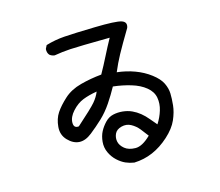

<svg xmlns="http://www.w3.org/2000/svg" viewBox="-108 -865 1217 1060"><g transform="rotate(-15 500.0 -334.5)"><path d="M534.2 54.7Q508.8 50.8 486.3 41Q463.9 31.2 441.4 10.7Q418.9 -9.8 405.3 -39.1Q391.6 -68.4 394.5 -101.1Q397.5 -133.8 410.2 -158.2Q422.9 -182.6 443.4 -204.1Q463.9 -225.6 490.2 -231.4Q516.6 -237.3 544.9 -234.4Q573.2 -231.4 596.7 -220.7Q620.1 -210 640.6 -193.4Q661.1 -176.8 678.7 -155.3Q696.3 -133.8 711.9 -116.2Q733.4 -149.4 744.6 -186.5Q755.9 -223.6 749.5 -258.8Q743.2 -293.9 710.9 -320.3Q678.7 -346.7 629.9 -361.3Q581.1 -376 528.3 -381.8Q504.9 -338.9 476.6 -296.9Q448.2 -254.9 414.6 -223.1Q380.9 -191.4 343.3 -161.6Q305.7 -131.8 271 -133.8Q236.3 -135.7 206.1 -167Q175.8 -198.2 179.7 -244.1Q183.6 -290 205.1 -322.3Q226.6 -354.5 265.1 -389.6Q303.7 -424.8 362.3 -440.4Q420.9 -456.1 483.4 -461.9Q508.8 -506.8 532.2 -553.7Q555.7 -600.6 581.1 -646.5Q401.4 -644.5 354.5 -641.6Q307.6 -638.7 262.7 -630.9Q246.1 -632.8 234.4 -642.6Q222.7 -656.2 224.6 -677.7L234.4 -697.3Q286.1 -712.9 340.8 -716.8Q395.5 -720.7 515.6 -723.6Q635.7 -726.6 668 -716.3Q700.2 -706.1 688.5 -673.8Q637.7 -588.9 613.3 -543.9Q588.9 -499 569.3 -452.1Q622.1 -446.3 669.9 -428.7Q717.8 -411.1 756.3 -381.8Q794.9 -352.5 809.6 -322.3Q824.2 -292 825.2 -262.7Q826.2 -233.4 822.3 -195.3Q818.4 -157.2 799.8 -114.7Q781.2 -72.3 735.8 -31.2Q690.4 9.8 640.6 31.2Q590.8 52.7 534.2 54.7ZM649.4 -68.4Q633.8 -89.8 615.2 -112.8Q596.7 -135.7 571.3 -149.4Q545.9 -163.1 516.6 -155.3Q487.3 -147.5 477.5 -125.5Q467.8 -103.5 472.7 -81.1Q477.5 -58.6 500 -40Q522.5 -21.5 561.5 -21Q600.6 -20.5 649.4 -68.4ZM290 -217.8Q377.9 -295.9 400.4 -322.3Q422.9 -348.6 434.6 -377.9Q387.7 -370.1 353.5 -356.4Q319.3 -342.8 290 -310.5Q260.7 -278.3 260.7 -246.1Q260.7 -213.9 290 -217.8Z"/></g></svg>

Font: NaikaiFont
Style: Regular-Lite
Weight: 400
Version: Version 1.67